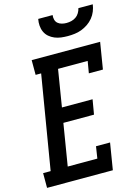

<svg xmlns="http://www.w3.org/2000/svg" viewBox="-153 -1032 807 1108"><g transform="rotate(-15 250.5 -477.5)"><path d="M-14 0V-88H31L124 -647H91V-735H500L474 -576H390L402 -647H225L189 -426H372L357 -338H174L133 -88H310L321 -159H405L379 0ZM329 -815Q309 -815 289 -817.5Q269 -820 251 -827.5Q233 -835 218.5 -847.5Q204 -860 196 -877.5Q188 -895 186.5 -915Q185 -935 189 -955H275Q273 -941 276.5 -927.5Q280 -914 290 -905.5Q300 -897 313.5 -893.5Q327 -890 341 -890Q356 -890 370.5 -893.5Q385 -897 397.5 -905.5Q410 -914 418 -927.5Q426 -941 429 -955H515Q512 -934 504 -914Q496 -894 482 -877Q468 -860 449.5 -847.5Q431 -835 411 -827.5Q391 -820 370 -817.5Q349 -815 329 -815Z"/></g></svg>

Font: Iosevka Slab Semibold Oblique
Style: Regular
Weight: 600
Italic angle: -9°
Monospace: yes
Designer: Belleve Invis
Foundry: Belleve Invis
Version: Version 11.1.1; ttfautohint (v1.8.3)